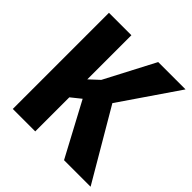

<svg xmlns="http://www.w3.org/2000/svg" viewBox="-191 -878 1028 1028"><g transform="rotate(45 323.0 -364.0)"><path d="M57 -728H227V-394L282 -445L430 -728H637L412 -399L646 0H445L283 -303L227 -258V0H57Z"/></g></svg>

Font: Murecho
Style: Bold
Weight: 700
Designer: Neil Summerour
Foundry: Positype
Version: Version 1.010; ttfautohint (v1.8.3)